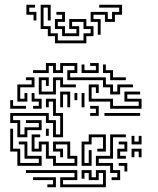

<svg xmlns="http://www.w3.org/2000/svg" viewBox="-20 -771 662 807"><path d="M443 -374V-404H413V-434H263V-476H293V-494H245V-464H203V-494H185V-464H119V-476H173V-506H215V-476H233V-506H305V-464H275V-446H425V-416H455V-386H473V-416H539V-404H485V-374ZM323 -464V-500H335V-476H383V-494H359V-506H395V-464ZM443 -434V-464H413V-500H425V-476H455V-446H509V-434ZM53 -344V-416H113V-434H89V-446H125V-404H65V-356H83V-380H95V-344ZM143 -374V-446H185V-410H173V-434H155V-386H203V-446H245V-416H299V-404H233V-434H215V-374ZM443 -314V-344H353V-416H395V-380H383V-404H365V-356H455V-326H563V-344H503V-386H569V-374H515V-356H575V-314ZM233 -320V-386H275V-320H263V-374H245V-320ZM119 -314V-326H143V-344H113V-380H125V-356H155V-314ZM293 -350V-380H305V-350ZM323 -320V-380H335V-320ZM53 -194V-254H23V-296H185V-266H215V-206H233V-284H203V-344H185V-320H173V-356H215V-296H245V-194H203V-254H173V-284H35V-266H65V-206H83V-236H143V-254H89V-266H155V-224H95V-194ZM23 -314V-350H35V-326H89V-314ZM359 -284V-296H383V-314H359V-326H395V-284ZM419 -284V-296H569V-284ZM53 -74V-134H23V-230H35V-146H65V-86H143V-104H83V-164H59V-176H95V-116H155V-74ZM173 -200V-230H185V-200ZM203 -74V-104H173V-164H155V-134H113V-206H149V-194H125V-146H143V-176H185V-116H215V-86H293V-104H263V-164H215V-146H245V-110H233V-134H203V-176H275V-116H305V-74ZM323 -74V-176H353V-206H425V-134H389V-146H413V-194H365V-164H335V-86H353V-140H365V-74ZM449 -14V-26H473V-44H443V-74H383V-116H443V-206H509V-194H455V-104H395V-86H455V-56H485V-14ZM533 -164V-200H545V-176H563V-200H575V-164ZM473 -104V-146H503V-164H479V-176H515V-134H485V-116H509V-104ZM533 -110V-146H575V-110H563V-134H545V-110ZM503 -50V-74H479V-86H515V-50ZM233 16V-26H293V-44H89V-56H305V-14H245V4H413V-44H395V-14H353V-44H335V-20H323V-56H365V-26H383V-56H425V16ZM179 16V4H203V-14H119V-26H215V16ZM121 -685V-709H91V-751H127V-739H103V-721H133V-685ZM211 -589V-619H181V-649H151V-751H193V-685H181V-739H163V-661H193V-631H223V-601H331V-631H361V-649H331V-679H283V-661H313V-619H241V-649H211V-691H241V-709H217V-721H253V-679H223V-661H253V-631H301V-649H271V-691H343V-661H373V-619H343V-589ZM391 -625V-679H361V-721H433V-691H451V-721H481V-739H397V-751H493V-709H463V-679H421V-709H373V-691H403V-625Z"/></svg>

Font: Rubik Maze
Style: Regular
Weight: 400
Designer: Hubert and Fischer, NaN
Foundry: Hubert and Fischer, NaN
Version: Version 2.200